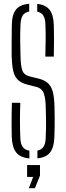

<svg xmlns="http://www.w3.org/2000/svg" viewBox="-20 -825 346 1006"><path d="M134 5Q86.5 1 65 -26Q43.5 -53 41.5 -108.5Q41 -143 40.8 -170Q40.5 -197 41 -224.2Q41.5 -251.5 42.5 -286.5H86.5Q84.5 -240.5 84.5 -194.2Q84.5 -148 86.5 -103Q87.5 -72 98.5 -55.8Q109.5 -39.5 134 -35.5ZM176 4.5V-36Q198.5 -40.5 208.5 -56.8Q218.5 -73 219.5 -103Q221 -134 221.2 -157.5Q221.5 -181 221 -206Q220.5 -231 219.5 -265.5Q219 -307 210 -334.2Q201 -361.5 171 -369.5L126 -381Q91 -389.5 73.2 -407.2Q55.5 -425 49 -455Q42.5 -485 41 -530Q40.5 -565 41 -608.8Q41.5 -652.5 42 -693Q42.5 -748 63.5 -774.5Q84.5 -801 133 -805V-764.5Q109.5 -760.5 99.2 -744.2Q89 -728 87.5 -697.5Q85.5 -656 85.8 -614.2Q86 -572.5 87.5 -530Q88.5 -479.5 97.2 -455.5Q106 -431.5 137.5 -424L181 -413.5Q216 -405 233.8 -386.8Q251.5 -368.5 258 -338.5Q264.5 -308.5 265.5 -265.5Q266.5 -230 266.5 -206.5Q266.5 -183 266.2 -161Q266 -139 265 -108.5Q263.5 -53.5 242.5 -26.5Q221.5 0.5 176 4.5ZM217.5 -528.5Q219 -570.5 219.2 -613Q219.5 -655.5 218 -697.5Q217 -727 207 -743.2Q197 -759.5 175 -764V-804.5Q219.5 -800 240 -773.5Q260.5 -747 262 -692Q263 -663 263 -620.2Q263 -577.5 262 -528.5ZM131 161 154 102H122V40H189.5V95L163 161Z"/></svg>

Font: Big Shoulders Stencil Display Thin Light
Style: Regular
Weight: 300
Version: Version 2.001